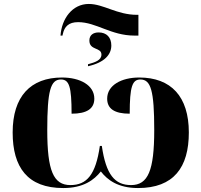

<svg xmlns="http://www.w3.org/2000/svg" viewBox="-20 -941 1019 971"><path d="M286 -761H296L298 -770C306 -806 327 -829 375 -829C467 -829 541 -761 660 -761H680V-866H673C571 -866 504 -921 429 -921C346 -921 292 -847 286 -761ZM425 -616V-606C510 -625 543 -666 543 -711C543 -752 519 -777 479 -777C452 -777 432 -764 432 -736C432 -685 493 -703 493 -665C493 -636 461 -626 425 -616ZM300 10C402 10 456 -31 490 -74C523 -31 577 10 678 10C859 10 935 -95 935 -271C935 -453 845 -549 684 -549C594 -549 522 -510 522 -442C522 -391 559 -366 636 -366C636 -503 649 -539 690 -539C743 -539 760 -483 760 -283C760 -79 729 -5 643 -5C561 -5 516 -57 495 -203H485C464 -57 419 -5 336 -5C250 -5 219 -78 219 -283C219 -483 236 -539 288 -539C330 -539 342 -503 342 -366C419 -366 457 -391 457 -442C457 -510 385 -549 294 -549C134 -549 44 -453 44 -271C44 -95 119 10 300 10Z"/></svg>

Font: Noto Serif Display ExtraBold
Style: Regular
Weight: 800
Designer: Monotype Design Team
Foundry: Monotype Imaging Inc.
Version: Version 2.009